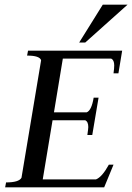

<svg xmlns="http://www.w3.org/2000/svg" viewBox="-20 -802 566 822"><path d="M420 -782H526L345 -620H319ZM2 0 6 -21Q61 -21 72 -41L156 -544Q150 -564 96 -564L100 -585H503L487 -488H466Q469 -509 469 -522Q469 -545 456 -551H249L211 -321H351Q372 -329 381 -384H402L375 -224H354Q358 -252 358 -258Q358 -281 345 -287H205L163 -34H391Q417 -44 446 -97H466L426 0Z"/></svg>

Font: Judson
Style: Italic
Weight: 400
Italic angle: -9.5°
Version: Version 20110429